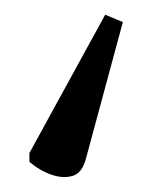

<svg xmlns="http://www.w3.org/2000/svg" viewBox="-20 -50 207 261"><path d="M123 -30 147 -20 97 165Q92 185 79 189Q66 193 50 187.5Q34 182 20 170V158Z"/></svg>

Font: Noto Serif SemiCondensed Light
Style: Regular
Weight: 300
Width: 4
Designer: Monotype Design Team
Foundry: Monotype Imaging Inc.
Version: Version 2.013